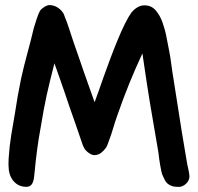

<svg xmlns="http://www.w3.org/2000/svg" viewBox="-20 -718 778 755"><path d="M116 -40Q120 -84 126 -129.5Q132 -175 140 -217Q146 -253 151.5 -283.5Q157 -314 163.5 -343.5Q170 -373 177.5 -403.5Q185 -434 194 -469Q203 -444 213.5 -414Q224 -384 234.5 -353.5Q245 -323 255 -293Q265 -263 274 -239Q282 -216 290 -192.5Q298 -169 306 -146Q309 -139 313 -132Q323 -119 337.5 -111.5Q352 -104 369 -112Q378 -116 388 -126.5Q398 -137 402 -147Q412 -173 417 -188.5Q422 -204 425.5 -215.5Q429 -227 432.5 -238.5Q436 -250 443 -269Q465 -332 488.5 -390Q512 -448 540 -508Q543 -488 545 -474Q547 -460 549 -447Q551 -434 553 -420.5Q555 -407 558 -387Q569 -315 580 -252.5Q591 -190 603 -118Q604 -110 605.5 -97Q607 -84 609.5 -70.5Q612 -57 614.5 -44.5Q617 -32 621 -25Q625 -16 629 -8.5Q633 -1 639.5 4.5Q646 10 656 13.5Q666 17 683 17Q698 17 711.5 4.5Q725 -8 725 -25Q724 -39 720 -55.5Q716 -72 714 -86Q709 -118 704.5 -142.5Q700 -167 695 -199L662 -409Q657 -438 653.5 -466.5Q650 -495 644 -524Q640 -544 634.5 -573Q629 -602 619 -630Q609 -658 592 -677.5Q575 -697 548 -697Q533 -697 520 -689Q507 -681 497 -669Q486 -654 472 -626Q458 -598 443.5 -563Q429 -528 414.5 -489.5Q400 -451 388 -417Q376 -383 366.5 -356Q357 -329 352 -316Q343 -342 332 -372.5Q321 -403 310 -434.5Q299 -466 288.5 -497Q278 -528 269 -553Q260 -579 252 -604.5Q244 -630 234 -654Q232 -659 231 -662Q230 -665 227 -669Q218 -682 204 -690Q190 -698 175 -698Q166 -698 154 -690.5Q142 -683 137 -675Q135 -672 131.5 -663.5Q128 -655 124.5 -644.5Q121 -634 118 -624Q115 -614 113 -608Q101 -557 87.5 -508Q74 -459 63 -409Q56 -376 50 -342Q44 -308 39 -274Q31 -228 24 -185.5Q17 -143 14 -95Q14 -87 13.5 -79Q13 -71 14 -60Q14 -50 17 -37.5Q20 -25 27.5 -13.5Q35 -2 46.5 6Q58 14 74 16Q88 18 96 14Q104 10 108 1.5Q112 -7 113.5 -17.5Q115 -28 116 -40Z"/></svg>

Font: Balpaq
Style: Regular
Weight: 400
Designer: Abay Emes
Version: Version 1.000